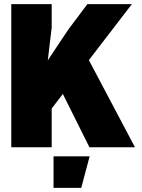

<svg xmlns="http://www.w3.org/2000/svg" viewBox="-20 -718 690 936"><path d="M35 0V-698H232V-584L213 -424L313 -574L406 -698H623L232 -189V0ZM416 0 233 -367 400 -450 638 0ZM241 198V44H417L376 198Z"/></svg>

Font: Azeret Mono Thin ExtraBold
Style: Regular
Weight: 800
Version: Version 1.002